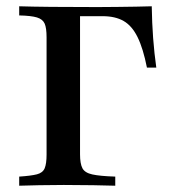

<svg xmlns="http://www.w3.org/2000/svg" viewBox="-20 -591 540 611"><path d="M41.1 0V-29Q79 -31.5 97.6 -36.3Q116.1 -41.1 122.2 -55.6Q128.2 -70.2 128.2 -98.4V-472.6Q128.2 -501.6 122.2 -515.7Q116.1 -529.8 97.6 -535.5Q79 -541.1 41.1 -541.9V-571Q119.4 -568.5 290.3 -568.5Q323.4 -568.5 354 -569Q384.7 -569.4 412.5 -569.8Q440.3 -570.2 462.9 -571Q463.7 -518.5 467.3 -469.8Q471 -421 477.4 -375.8H447.6Q435.5 -437.1 417.7 -473Q400 -508.9 373.4 -524.2Q346.8 -539.5 306.5 -539.5H234.7V-100Q234.7 -70.2 242.3 -55.6Q250 -41.1 273.8 -35.9Q297.6 -30.6 346.8 -29V0Q316.1 -0.8 277 -1.6Q237.9 -2.4 183.1 -2.4Q140.3 -2.4 104.4 -1.6Q68.5 -0.8 41.1 0Z"/></svg>

Font: Playfair SemiBold
Style: Regular
Weight: 600
Designer: Claus Eggers Sørensen
Foundry: Claus Eggers Sørensen
Version: Version 2.001;gftools[0.9.30]